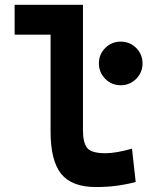

<svg xmlns="http://www.w3.org/2000/svg" viewBox="-20 -752 626 782"><path d="M370.1 9.8Q272.5 9.8 229.2 -43.9Q186 -97.7 186 -215.8V-610.8H39.6V-732.4H317.9V-220.7Q317.9 -171.9 334.7 -149.9Q351.6 -127.9 409.2 -127.9Q452.1 -127.9 517.6 -146.5L532.7 -10.7Q491.2 0 452.6 4.9Q414.1 9.8 370.1 9.8ZM471.7 -404.8Q434.6 -404.8 408.7 -430.9Q382.8 -457 382.8 -493.7Q382.8 -530.8 408.7 -556.6Q434.6 -582.5 471.7 -582.5Q508.8 -582.5 534.7 -556.6Q560.5 -530.8 560.5 -493.7Q560.5 -457 534.7 -430.9Q508.8 -404.8 471.7 -404.8Z"/></svg>

Font: Cascadia Code PL
Style: Bold
Weight: 700
Monospace: yes
Designer: Aaron Bell
Foundry: Saja Typeworks
Version: Version 2404.023; ttfautohint (v1.8.4)